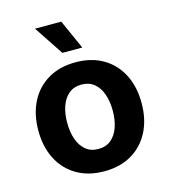

<svg xmlns="http://www.w3.org/2000/svg" viewBox="-115 -858 842 959"><g transform="rotate(-15 306.5 -378.0)"><path d="M306.7 10.7Q224.6 10.7 164.6 -24.6Q104.6 -59.9 72.1 -123.3Q39.7 -186.6 39.7 -270.6Q39.7 -355.2 72.1 -418.7Q104.6 -482.2 164.6 -517.4Q224.6 -552.7 306.7 -552.7Q389.1 -552.7 448.9 -517.4Q508.7 -482.2 541.2 -418.7Q573.6 -355.2 573.6 -270.6Q573.6 -186.6 541.2 -123.3Q508.7 -59.9 448.9 -24.6Q389.1 10.7 306.7 10.7ZM306.7 -104.6Q345.8 -104.6 372.1 -126.3Q398.4 -148.1 411.5 -185.8Q424.6 -223.5 424.6 -271.1Q424.6 -319.2 411.5 -356.8Q398.4 -394.3 372.1 -415.9Q345.8 -437.5 306.7 -437.5Q267.6 -437.5 241.4 -415.9Q215.2 -394.3 202.1 -356.9Q188.9 -319.5 188.9 -271.1Q188.9 -223.5 202.1 -185.8Q215.2 -148.1 241.4 -126.3Q267.6 -104.6 306.7 -104.6ZM256.2 -615.1 155.4 -767.1H291.2L359.1 -615.1Z"/></g></svg>

Font: Adwaita Sans
Style: Regular
Weight: 400
Designer: Rasmus Andersson
Foundry: rsms
Version: Version 4.001;git-9221beed3